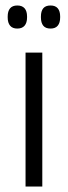

<svg xmlns="http://www.w3.org/2000/svg" viewBox="-20 -679 246 699"><path d="M73 0V-487.5H134V0ZM43 -575Q25.5 -575 16.8 -585.5Q8 -596 8 -615.5V-619Q8 -638.5 16.8 -648.8Q25.5 -659 43 -659Q60.5 -659 69.5 -648.8Q78.5 -638.5 78.5 -619V-615.5Q78.5 -596 69.5 -585.5Q60.5 -575 43 -575ZM164 -575Q146 -575 137.5 -585.5Q129 -596 129 -615.5V-619Q129 -638.5 137.5 -648.8Q146 -659 164 -659Q181.5 -659 190.2 -648.8Q199 -638.5 199 -619V-615.5Q199 -596 190.2 -585.5Q181.5 -575 164 -575Z"/></svg>

Font: Anek Bangla Medium Light
Style: Regular
Weight: 300
Version: Version 1.003